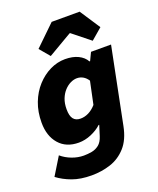

<svg xmlns="http://www.w3.org/2000/svg" viewBox="-169 -846 936 1135"><g transform="rotate(-20 299.0 -279.0)"><path d="M209 188Q139 188 87.5 169Q36 150 -2 121L66 10Q94 34 131 48Q168 62 205 62Q230 62 255 57.5Q280 53 300.5 37Q321 21 332 -14L352 -78H348Q321 -53 282 -36.5Q243 -20 204 -20Q125 -20 80.5 -71Q36 -122 36 -206Q36 -274 57.5 -330Q79 -386 116 -426.5Q153 -467 199 -489.5Q245 -512 294 -512Q342 -512 376 -495.5Q410 -479 426 -450H430L454 -500H580L484 -22Q468 59 426.5 105Q385 151 328.5 169.5Q272 188 209 188ZM262 -150Q288 -150 313 -162.5Q338 -175 360 -200L390 -342Q377 -362 359.5 -372Q342 -382 321 -382Q302 -382 281 -372Q260 -362 242 -342.5Q224 -323 213 -295Q202 -267 202 -230Q202 -188 217 -169Q232 -150 262 -150ZM222 -558 168 -622 296 -746H472L556 -618L486 -558L376 -646H372Z"/></g></svg>

Font: Source Code Pro ExtraLight Black
Style: Italic
Weight: 900
Italic angle: -11°
Monospace: yes
Version: Version 1.016;hotconv 1.0.116;makeotfexe 2.5.65601